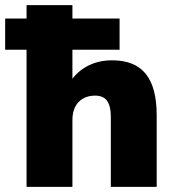

<svg xmlns="http://www.w3.org/2000/svg" viewBox="-51 -725 677 745"><path d="M52 0V-532H-31V-653H52V-705H230V-653H413V-532H230V-394H214Q238 -440 282.5 -465.5Q327 -491 384 -491Q472 -491 514.5 -438.5Q557 -386 557 -278V0H379V-271Q379 -301 372 -319.5Q365 -338 351.5 -346Q338 -354 318 -354Q291 -354 271 -342.5Q251 -331 240.5 -310Q230 -289 230 -260V0Z"/></svg>

Font: Nunito Sans 12pt Black
Style: Regular
Weight: 900
Designer: Vernon Adams
Foundry: Vernon Adams
Version: Version 3.101;gftools[0.9.27]